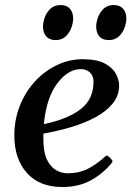

<svg xmlns="http://www.w3.org/2000/svg" viewBox="-20 -731 528 765"><path d="M454.6 -389.6Q454.6 -350.6 429.9 -319.6Q405.3 -288.6 362.5 -265.1Q319.8 -241.7 265.9 -225.3Q211.9 -209 152.8 -198.7Q152.8 -193.4 152.8 -187.5Q152.8 -181.6 152.8 -175.8Q152.8 -126 166.5 -96.4Q180.2 -66.9 202.6 -53.7Q225.1 -40.5 249.5 -40.5Q293.5 -40.5 327.9 -57.4Q362.3 -74.2 397.5 -106Q399.9 -108.4 402.3 -110.4Q404.8 -112.3 407.7 -110.4Q412.6 -107.9 418 -102.8Q423.3 -97.7 426.3 -92.8Q427.2 -91.3 427.7 -90.3Q428.2 -89.4 428.2 -88.9Q428.2 -86.4 426.5 -84.2Q424.8 -82 423.8 -80.1Q388.7 -37.6 340.3 -11.7Q292 14.2 229 14.2Q136.7 14.2 86.9 -42.2Q37.1 -98.6 37.1 -190.9Q37.1 -255.4 59.6 -311Q82 -366.7 120.6 -408Q159.2 -449.2 208 -472.2Q256.8 -495.1 309.1 -495.1Q365.2 -495.1 397 -478.3Q428.7 -461.4 441.7 -437Q454.6 -412.6 454.6 -389.6ZM302.2 -455.6Q250.5 -455.6 207.5 -397.9Q164.6 -340.3 154.8 -236.3Q250 -256.3 301.8 -296.4Q353.5 -336.4 352.5 -407.2Q352.1 -430.2 337.6 -442.9Q323.2 -455.6 302.2 -455.6ZM413.1 -571.3Q388.2 -571.3 375.7 -586.2Q363.3 -601.1 363.3 -625Q363.3 -633.3 364.7 -641.1Q370.1 -671.4 387.7 -691.2Q405.3 -710.9 433.6 -710.9Q458 -710.9 470.7 -696Q483.4 -681.2 483.4 -656.7Q483.4 -653.3 483.2 -649.2Q482.9 -645 481.9 -641.1Q476.6 -611.3 459 -591.3Q441.4 -571.3 413.1 -571.3ZM201.2 -571.3Q176.8 -571.3 164.1 -586.2Q151.4 -601.1 151.4 -625Q151.4 -633.3 152.8 -641.1Q158.2 -671.4 175.8 -691.2Q193.4 -710.9 221.7 -710.9Q246.1 -710.9 258.8 -696Q271.5 -681.2 271.5 -656.7Q271.5 -653.3 271.2 -649.2Q271 -645 270 -641.1Q264.6 -611.3 247.1 -591.3Q229.5 -571.3 201.2 -571.3Z"/></svg>

Font: Gelasio Medium
Style: Italic
Weight: 500
Italic angle: -8.5°
Designer: Eben Sorkin
Foundry: Eben Sorkin
Version: Version 1.008